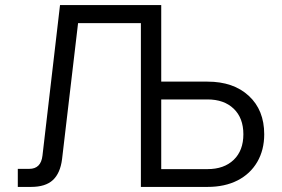

<svg xmlns="http://www.w3.org/2000/svg" viewBox="-20 -735 1110 755"><path d="M50 0V-71H95Q141 -71 147 -123L216 -715H614V-414H796Q898 -414 958.5 -358Q1019 -302 1019 -207Q1019 -145 991.5 -98Q964 -51 914 -25.5Q864 0 796 0H534V-644H287L224 -109Q217 -54 188 -27Q159 0 102 0ZM796 -344H614V-70H796Q861 -70 899 -106.5Q937 -143 937 -207Q937 -271 899 -307.5Q861 -344 796 -344Z"/></svg>

Font: Wix Madefor Text
Style: Regular
Weight: 400
Designer: Dalton Maag Ltd
Foundry: Dalton Maag Ltd
Version: Version 3.100